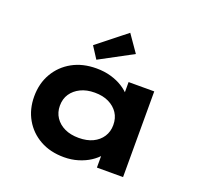

<svg xmlns="http://www.w3.org/2000/svg" viewBox="-138 -956 1160 1118"><g transform="rotate(20 442.0 -397.5)"><path d="M368 9Q283 9 219.5 -26.5Q156 -62 120.5 -124Q85 -186 85 -265Q85 -346 121.5 -408.5Q158 -471 222 -506.5Q286 -542 371 -542Q420 -542 461.5 -530Q503 -518 534.5 -498Q566 -478 585.5 -454.5Q605 -431 611 -407L573 -405V-531H732V0H570V-141L604 -132Q600 -107 579.5 -82Q559 -57 527.5 -36.5Q496 -16 455 -3.5Q414 9 368 9ZM410 -126Q461 -126 497.5 -143.5Q534 -161 554.5 -192.5Q575 -224 575 -265Q575 -308 554.5 -339Q534 -370 497.5 -388Q461 -406 410 -406Q360 -406 323 -388Q286 -370 265 -339Q244 -308 244 -265Q244 -224 265 -192.5Q286 -161 323 -143.5Q360 -126 410 -126ZM352 -589 305 -662 484 -804 557 -699Z"/></g></svg>

Font: Lexend Mega
Style: Bold
Weight: 700
Version: Version 1.007